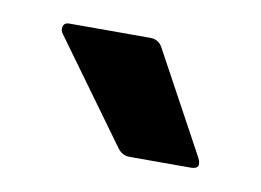

<svg xmlns="http://www.w3.org/2000/svg" viewBox="-34 -752 326 240"><g transform="rotate(10 128.5 -632.5)"><path d="M141 -557Q132 -557 126 -565L33 -693Q29 -698 30.5 -703Q32 -708 38 -708H141Q152 -708 157 -698L226 -571Q233 -557 219 -557Z"/></g></svg>

Font: Sofia Sans ExtraBold
Style: Regular
Weight: 800
Designer: Botio Nikoltchev, Ani Petrova
Foundry: lettersoup
Version: Version 4.101; ttfautohint (v1.8.4.7-5d5b)